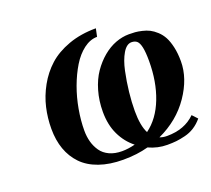

<svg xmlns="http://www.w3.org/2000/svg" viewBox="-123 -865 1146 1043"><g transform="rotate(-20 450.0 -343.0)"><path d="M571.8 -211.9Q571.8 -127.4 595.2 -82Q664.6 -132.8 701.2 -227.3Q737.8 -321.8 737.8 -440.9Q737.8 -491.7 731.7 -520.3Q725.6 -548.8 713.9 -559.3Q702.1 -569.8 682.1 -569.8Q653.8 -569.8 631.3 -531.7Q608.9 -493.7 596.7 -436Q584.5 -378.4 578.1 -320.1Q571.8 -261.7 571.8 -211.9ZM112.8 -275.9Q112.8 -338.4 126.5 -397.7Q140.1 -457 171.6 -513.9Q203.1 -570.8 249.8 -613Q296.4 -655.3 367.7 -681.2Q439 -707 526.9 -707L517.1 -661.1Q477.1 -661.1 439.2 -632.6Q401.4 -604 372.6 -556.6Q343.8 -509.3 322 -450.2Q300.3 -391.1 289.1 -327.6Q277.8 -264.2 277.8 -206.1Q277.8 -170.9 286.1 -140.6Q294.4 -110.4 312 -85Q329.6 -59.6 360.6 -45.2Q391.6 -30.8 433.1 -30.8Q468.8 -30.8 508.8 -41Q461.9 -77.6 434.6 -134.5Q407.2 -191.4 407.2 -267.1Q407.2 -331.1 423.8 -387.9Q440.4 -444.8 468.5 -485.6Q496.6 -526.4 532.2 -556.2Q567.9 -585.9 606.9 -600.6Q646 -615.2 684.1 -615.2Q703.6 -615.2 719.7 -614Q735.8 -612.8 759 -607.4Q782.2 -602.1 800.5 -592.8Q818.8 -583.5 838.1 -565.9Q857.4 -548.3 870.4 -524.2Q883.3 -500 891.6 -463.4Q899.9 -426.8 899.9 -380.9Q899.9 -282.2 832.8 -184.1Q765.6 -85.9 648.9 -32.2Q667 -24.9 690.9 -24.9Q793 -24.9 854 -85.9L881.8 -56.2Q860.8 -30.8 835 -14.4Q809.1 2 780 9Q751 16.1 728 18.6Q705.1 21 675.8 21Q620.6 21 568.8 -2.9Q503.9 15.1 423.8 15.1Q345.2 15.1 285.2 -6.1Q225.1 -27.3 187.7 -66.2Q150.4 -105 131.6 -157.7Q112.8 -210.4 112.8 -275.9Z"/></g></svg>

Font: Linguistics Pro
Style: Bold Italic
Weight: 700
Italic angle: -12°
Designer: Stefan Peev, Context Ltd
Foundry: Stefan Peev, Context Ltd
Version: Version 001.000